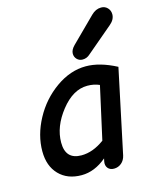

<svg xmlns="http://www.w3.org/2000/svg" viewBox="-114 -825 748 920"><g transform="rotate(-15 260.0 -365.0)"><path d="M327 -528Q310 -528 299 -539.5Q288 -551 288 -567Q288 -586 307 -605L427 -724Q449 -746 476 -746Q495 -746 507.5 -733Q520 -720 520 -701Q520 -675 495 -654L364 -543Q348 -528 327 -528ZM179 6Q109 6 67.5 -37Q26 -80 26 -153Q26 -233 68.5 -312Q111 -391 183 -442Q255 -493 332 -493Q401 -493 483 -450L395 -34Q390 -11 374 2.5Q358 16 337 16Q317 16 306.5 3Q296 -10 300 -30L303 -44Q244 6 179 6ZM203 -86Q260 -86 317 -128L375 -389Q348 -401 315 -401Q244 -401 184 -325Q124 -249 124 -170Q124 -86 203 -86Z"/></g></svg>

Font: Comic Neue
Style: Bold Italic
Weight: 700
Italic angle: -12°
Designer: Craig Rozynski
Foundry: Craig Rozynski
Version: Version 2.003